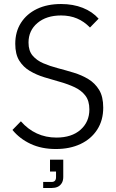

<svg xmlns="http://www.w3.org/2000/svg" viewBox="-20 -731 576 956"><path d="M258 11Q187 11 132.5 -14.5Q78 -40 42 -84L84 -127Q119 -87 163.5 -66.5Q208 -46 261 -46Q337 -46 381 -85Q425 -124 425 -186Q425 -229 405 -255Q385 -281 352 -296.5Q319 -312 280 -323Q241 -334 201.5 -346Q162 -358 129 -377.5Q96 -397 76 -429Q56 -461 56 -513Q56 -573 84.5 -617.5Q113 -662 164 -686.5Q215 -711 284 -711Q344 -711 392 -692Q440 -673 471 -638L428 -594Q399 -624 363.5 -639Q328 -654 284 -654Q211 -654 166.5 -616.5Q122 -579 122 -519Q122 -478 142.5 -454Q163 -430 195.5 -416Q228 -402 268 -391.5Q308 -381 347.5 -369Q387 -357 420 -337Q453 -317 473.5 -283.5Q494 -250 494 -195Q494 -132 464 -85.5Q434 -39 381 -14Q328 11 258 11ZM195 205V175H237Q259 175 259 151V123H229V64H295V150Q295 169 287 181.5Q279 194 266.5 199.5Q254 205 238 205Z"/></svg>

Font: SUSE Light
Style: Regular
Weight: 300
Designer: Rene Bieder
Foundry: SUSE
Version: Version 1.000